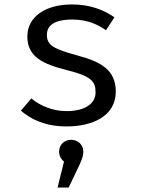

<svg xmlns="http://www.w3.org/2000/svg" viewBox="-20 -558 640 864"><path d="M280 -58C218 -58 162 -81 121 -115L74 -60C119 -21 184 11 280 11C392 11 501 -33 501 -146C501 -244 433 -280 330 -308C224 -337 191 -353 191 -401C191 -441 221 -470 305 -470C373 -470 418 -449 457 -422L495 -480C450 -512 388 -538 303 -538C184 -538 103 -482 103 -394C103 -302 174 -269 283 -242C395 -214 410 -189 410 -142C410 -91 361 -58 280 -58ZM300 71C270 71 246 93 246 124C246 142 254 158 268 169L239 286H289L340 179C350 156 355 141 355 124C355 94 331 71 300 71Z"/></svg>

Font: FiraMono Nerd Font
Style: Regular
Weight: 400
Designer: Carrois Corporate & Edenspiekermann AG
Foundry: Carrois Corporate GbR & Edenspiekermann AG
Version: Version 003.206;Nerd Fonts 3.3.0